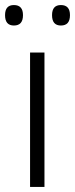

<svg xmlns="http://www.w3.org/2000/svg" viewBox="-31 -740 297 760"><path d="M145 0H88V-532H145ZM-11 -680Q-11 -720 24 -720Q60 -720 60 -680Q60 -639 24 -639Q-11 -639 -11 -680ZM175 -680Q175 -720 210 -720Q246 -720 246 -680Q246 -639 210 -639Q175 -639 175 -680Z"/></svg>

Font: Noto Sans Lao Looped Light
Style: Regular
Weight: 300
Designer: Mark Frömberg, Ben Mitchell
Foundry: The Fontpad Ltd
Version: Version 1.002; ttfautohint (v1.8.4.7-5d5b)